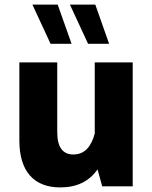

<svg xmlns="http://www.w3.org/2000/svg" viewBox="-20 -817 667 842"><path d="M64.9 -200.7C64.9 -67.4 127.4 4.9 244.1 4.9C316.9 4.9 371.1 -21.5 407.7 -74.2L428.2 0H562V-543.5H395.5V-231.4C379.9 -172.4 350.1 -139.6 301.8 -139.6C254.4 -139.6 231 -172.4 231 -237.8V-543.5H64.9ZM232.9 -796.9H122.1L201.7 -625H293.9ZM397.9 -796.9H286.6L366.2 -625H458.5Z"/></svg>

Font: Estedad ExtraBold
Style: Regular
Weight: 800
Designer: Amin Abedi
Version: Version 7.3